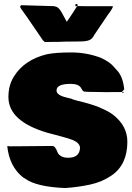

<svg xmlns="http://www.w3.org/2000/svg" viewBox="-20 -975 682 990"><path d="M113.8 -221.2 230.5 -222.2H252.9Q265.6 -219.7 276.4 -190.4Q280.3 -179.2 294.2 -170.4Q308.1 -161.6 331.1 -161.6H334Q389.6 -162.6 392.6 -211.4Q392.6 -236.8 357.4 -252Q332 -262.2 298.3 -270.8Q264.6 -279.3 253.9 -282.7L224.1 -290.5Q23.4 -349.6 23.4 -474.6Q23.4 -535.6 51.8 -580.6Q105.5 -667 221.7 -695.3Q266.6 -704.6 347.4 -704.6Q428.2 -704.6 501.5 -676.3Q548.3 -654.3 568.4 -628.9L585.9 -609.4Q614.3 -577.1 620.6 -514.2L608.9 -501.5L609.4 -500.5L531.2 -500H520.5L432.6 -501.5H429.7Q413.6 -501.5 408.9 -505.4Q404.3 -509.3 398.4 -520.5Q387.2 -542.5 343.8 -542.5Q271.5 -542.5 271.5 -508.3Q271.5 -482.9 329.1 -470.7Q352.1 -465.8 357.4 -461.9L377.4 -456.1Q398.9 -450.7 411.9 -447.5Q424.8 -444.3 448.5 -437Q472.2 -429.7 487.8 -423.3Q503.4 -417 524.9 -406.5Q546.4 -396 560.5 -385.3Q636.7 -327.6 636.7 -244.1Q636.7 -125.5 554.7 -69.8Q506.3 -36.6 444.3 -23.2Q382.3 -9.8 315.4 -5.4Q166.5 -11.7 108.4 -54.7L98.6 -60.5Q28.8 -116.2 17.6 -219.7Q17.6 -221.7 18.6 -221.7L37.1 -220.2Q41.5 -220.2 43.5 -220.7H69.3Q97.7 -220.7 108.9 -221.2ZM609.4 -500.5H618.2L614.3 -494.6ZM614.7 -494.1 613.8 -493.7ZM355 -907.7 377.4 -943.4H404.3L434.6 -942.9H560.5Q562 -942.9 562 -941.4Q562 -932.6 533.7 -895L468.3 -798.3Q460.4 -784.2 455.1 -778.3Q440.4 -761.2 396 -761.2L311.5 -760.3L275.4 -758.8L269 -759.3L211.4 -758.3L201.7 -766.6Q188.5 -786.1 159.9 -827.6Q131.3 -869.1 118.2 -888.7L107.9 -902.8Q84 -935.1 84 -939.9Q84 -944.8 89.4 -948.2L241.2 -943.8H247.1Q265.6 -943.4 275.9 -937.3Q286.1 -931.2 297.9 -911.1L324.2 -862.8Q335.4 -877.4 355 -908.2ZM367.7 -951.7 377 -955.1 381.3 -948.2 377 -943.4H369.6Z"/></svg>

Font: Bowlby One
Style: Regular
Weight: 400
Designer: vernon adams
Foundry: vernon adams
Version: Version 1.001